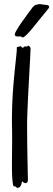

<svg xmlns="http://www.w3.org/2000/svg" viewBox="-20 -893 263 949"><path d="M131 -652C131 -659 128 -662 124 -665C120 -668 117 -669 116 -664C116 -662 110 -663 105 -664C100 -665 99 -658 92 -657C86 -657 86 -668 76 -663C71 -660 62 -664 63 -655C66 -640 39 -471 39 -313C39 -303 39 -292 39 -282C40 -256 40 -230 40 -204C40 -159 39 -115 39 -78C39 -35 40 0 45 22C47 32 57 26 60 32C63 38 84 40 88 7C90 -2 90 6 98 10C105 14 118 14 118 -4C118 -18 114 -158 114 -261C114 -287 114 -310 115 -329C118 -423 131 -625 131 -652ZM218 -849C235 -869 205 -869 204 -869C202 -869 178 -873 176 -873C173 -873 161 -869 158 -869C153 -869 147 -862 142 -858C115 -822 53 -739 53 -723C53 -707 77 -715 85 -712C88 -711 88 -708 92 -708C110 -708 172 -795 218 -849Z"/></svg>

Font: Oregano
Style: Regular
Weight: 400
Designer: Astigmatic (AOETI)
Foundry: Astigmatic (AOETI)
Version: Version 1.000